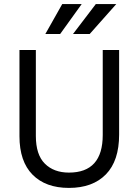

<svg xmlns="http://www.w3.org/2000/svg" viewBox="-20 -921 685 949"><path d="M487.8 -253.9Q487.8 -67.9 320.8 -67.9Q246.1 -67.9 201.7 -112.1Q157.2 -156.2 157.2 -249V-673.8H76.2V-248Q76.2 -123 140.9 -57.6Q205.6 7.8 320.8 7.8Q438 7.8 503.4 -59.1Q568.8 -126 568.8 -255.9V-673.8H487.8ZM453.6 -900.9 340.8 -752.9H423.3L554.7 -900.9ZM287.6 -900.9 204.1 -752.9H277.3L383.8 -900.9Z"/></svg>

Font: FAU Chimera
Style: Regular
Weight: 400
Version: Version 1.002;hotconv 1.0.117;makeotfexe 2.5.65602